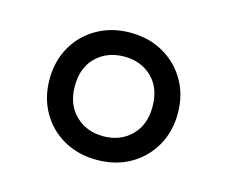

<svg xmlns="http://www.w3.org/2000/svg" viewBox="-62 -831 612 517"><g transform="rotate(15 244.0 -572.0)"><path d="M244 -394.5Q192.5 -394.5 152 -417.2Q111.5 -440 88.5 -480.2Q65.5 -520.5 65.5 -571.5Q65.5 -623 88.5 -663Q111.5 -703 152 -726Q192.5 -749 244 -749Q296 -749 336.2 -726Q376.5 -703 399.8 -663Q423 -623 423 -571.5Q423 -520.5 399.8 -480.2Q376.5 -440 336.2 -417.2Q296 -394.5 244 -394.5ZM244.5 -460.5Q291.5 -460.5 322 -490.5Q352.5 -520.5 352.5 -571.5Q352.5 -623.5 322 -653Q291.5 -682.5 244.5 -682.5Q197.5 -682.5 166.8 -653Q136 -623.5 136 -571.5Q136 -520.5 166.8 -490.5Q197.5 -460.5 244.5 -460.5Z"/></g></svg>

Font: Encode Sans Condensed Thin Medium
Style: Regular
Weight: 500
Version: Version 3.002